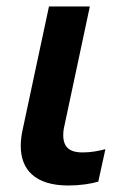

<svg xmlns="http://www.w3.org/2000/svg" viewBox="-20 -562 390 592"><path d="M191 10C225 10 260 5 283 -2L305 -102C281 -96 260 -92 234 -92C200 -92 175 -104 175 -145C175 -154 176 -164 179 -176L257 -542H131L50 -163C46 -145 44 -128 44 -112C44 -40 87 10 191 10Z"/></svg>

Font: Noto Sans SemiBold
Style: Italic
Weight: 600
Italic angle: -12°
Designer: Monotype Design Team
Foundry: Monotype Imaging Inc.
Version: Version 2.013